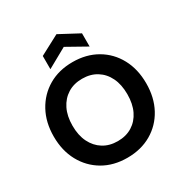

<svg xmlns="http://www.w3.org/2000/svg" viewBox="-208 -1085 1206 1259"><g transform="rotate(-30 395.0 -455.5)"><path d="M395 12Q291 12 212.5 -34Q134 -80 89.5 -161.5Q45 -243 45 -350Q45 -457 89.5 -538.5Q134 -620 212.5 -666Q291 -712 395 -712Q499 -712 578 -666Q657 -620 701 -538.5Q745 -457 745 -350Q745 -243 701 -161.5Q657 -80 578 -34Q499 12 395 12ZM395 -114Q458 -114 504.5 -143Q551 -172 576.5 -224.5Q602 -277 602 -350Q602 -423 576.5 -475.5Q551 -528 504.5 -557Q458 -586 395 -586Q332 -586 285.5 -557Q239 -528 213 -475.5Q187 -423 187 -350Q187 -277 213 -224.5Q239 -172 285.5 -143Q332 -114 395 -114ZM247 -744V-844L396 -923L544 -844V-744L396 -827Z"/></g></svg>

Font: DM Sans 20pt ExtraBold
Style: Regular
Weight: 800
Version: Version 4.004;gftools[0.9.30]